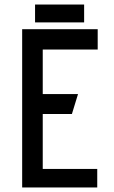

<svg xmlns="http://www.w3.org/2000/svg" viewBox="-20 -829 505 849"><path d="M410 0V-82H169V-325H298L325 -413H169V-610H412V-700H78V0ZM352 -730V-809H135V-730Z"/></svg>

Font: Advent Pro
Style: SemiBold
Weight: 600
Designer: Andreas Kalpakidis
Foundry: Andreas Kalpakidis
Version: Version 2.002 2008